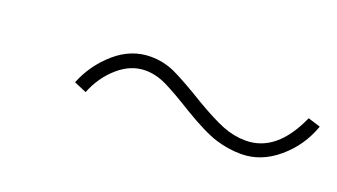

<svg xmlns="http://www.w3.org/2000/svg" viewBox="-28 -346 557 317"><g transform="rotate(20 251.0 -188.0)"><path d="M395.5 -138.2Q373 -138.2 350.8 -145Q328.6 -151.9 289.6 -175.3Q258.3 -194.8 239 -204.3Q219.7 -213.9 200.7 -213.9Q175.3 -213.9 153.3 -194.8Q131.3 -175.8 119.6 -146.5L97.7 -155.8Q111.3 -189.9 139.2 -214.1Q167 -238.3 201.2 -238.3Q224.1 -238.3 244.6 -228.8Q265.1 -219.2 304.2 -195.3Q335 -177.2 354.7 -169.4Q374.5 -161.6 395 -161.6Q449.2 -161.6 480.5 -231.9L502.4 -225.1Q489.3 -188 459.7 -163.1Q430.2 -138.2 395.5 -138.2Z"/></g></svg>

Font: Pinyon Script
Style: Regular
Weight: 400
Designer: Nicole Fally, Eben Sorkin
Foundry: Sorkin Type Co.
Version: Version 1.008; ttfautohint (v1.8.4.7-5d5b)